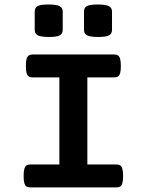

<svg xmlns="http://www.w3.org/2000/svg" viewBox="-20 -817 640 837"><path d="M506.8 -529.3Q506.8 -508.8 503.7 -498Q500.5 -487.3 494.1 -483.4Q487.8 -479.5 476.1 -479.5H360.8V-100.1H485.8Q497.6 -100.1 503.9 -95.9Q510.3 -91.8 513.4 -81.1Q516.6 -70.3 516.6 -49.8Q516.6 -29.3 513.4 -18.6Q510.3 -7.8 503.9 -3.9Q497.6 0 485.8 0H113.8Q102.1 0 95.7 -3.9Q89.4 -7.8 86.2 -18.6Q83 -29.3 83 -49.8Q83 -70.3 86.2 -81.1Q89.4 -91.8 95.7 -95.9Q102.1 -100.1 113.8 -100.1H238.8V-479.5H123.5Q111.8 -479.5 105.5 -483.4Q99.1 -487.3 95.9 -498Q92.8 -508.8 92.8 -529.3Q92.8 -549.8 95.9 -560.5Q99.1 -571.3 105.5 -575.4Q111.8 -579.6 123.5 -579.6H476.1Q487.8 -579.6 494.1 -575.4Q500.5 -571.3 503.7 -560.5Q506.8 -549.8 506.8 -529.3ZM253.4 -766.6V-686.5Q253.4 -669.9 240.5 -662.8Q227.5 -655.8 193.4 -655.8Q159.2 -655.8 145.3 -662.8Q131.3 -669.9 131.3 -686.5V-766.6Q131.3 -783.7 144 -790.5Q156.7 -797.4 190.9 -797.4Q225.6 -797.4 239.5 -790.3Q253.4 -783.2 253.4 -766.6ZM468.3 -766.6V-686.5Q468.3 -669.9 455.3 -662.8Q442.4 -655.8 408.2 -655.8Q374 -655.8 360.1 -662.8Q346.2 -669.9 346.2 -686.5V-766.6Q346.2 -783.7 358.9 -790.5Q371.6 -797.4 405.8 -797.4Q440.4 -797.4 454.3 -790.3Q468.3 -783.2 468.3 -766.6Z"/></svg>

Font: Courier Prime
Style: Bold
Weight: 700
Designer: Alan Dague-Greene, Quote-Unquote Apps
Foundry: Quote-Unquote Apps
Version: Version 3.018